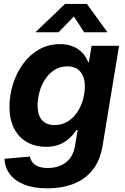

<svg xmlns="http://www.w3.org/2000/svg" viewBox="-20 -768 652 1000"><path d="M227.5 212.9Q154.8 212.9 105.7 193.1Q56.6 173.3 31 138.7Q5.4 104 3.4 59.1L135.7 47.4Q139.2 64.9 149.7 78.1Q160.2 91.3 179.7 99.1Q199.2 106.9 229 106.9Q286.6 106.9 324.2 76.9Q361.8 46.9 370.6 -7.8L384.3 -91.3H377.9Q360.4 -64.5 337.9 -44.7Q315.4 -24.9 286.6 -14.2Q257.8 -3.4 220.2 -3.4Q162.6 -3.4 119.9 -28.1Q77.1 -52.7 53.2 -99.4Q29.3 -146 29.3 -210.9Q29.3 -271.5 47.6 -329.8Q65.9 -388.2 100.1 -435.3Q134.3 -482.4 183.1 -510.3Q231.9 -538.1 292.5 -538.1Q323.2 -538.1 347.4 -530.5Q371.6 -522.9 389.6 -509.8Q407.7 -496.6 420.2 -479.5Q432.6 -462.4 439.5 -443.4L442.9 -443.8L457 -529.3H600.1L514.2 -8.3Q501 69.8 461.2 118.7Q421.4 167.5 361.3 190.2Q301.3 212.9 227.5 212.9ZM264.2 -116.7Q302.2 -116.7 331.5 -134.5Q360.8 -152.3 381.1 -181.9Q401.4 -211.4 411.6 -246.8Q421.9 -282.2 421.9 -317.9Q421.9 -366.7 398.4 -394.5Q375 -422.4 330.6 -422.4Q293.5 -422.4 264.4 -404.1Q235.4 -385.7 215.6 -355.7Q195.8 -325.7 185.8 -289.6Q175.8 -253.4 175.8 -217.3Q175.8 -168.9 198.5 -142.8Q221.2 -116.7 264.2 -116.7ZM285.2 -600.1H165.5L166 -601.6L318.8 -747.6H432.6L538.6 -601.6L538.1 -600.1H418.5L364.7 -682.1Z"/></svg>

Font: Inter 24pt
Style: Bold Italic
Weight: 700
Italic angle: -9.3988°
Version: Version 4.001;git-66647c0bb